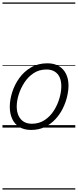

<svg xmlns="http://www.w3.org/2000/svg" viewBox="-20 -1030 628 1550"><path d="M231 19Q175 19 136.5 -4.5Q98 -28 78.5 -70.5Q59 -113 59 -168Q59 -223 78 -284Q97 -345 135 -398.5Q173 -452 230 -485.5Q287 -519 363 -519Q417 -519 455 -496.5Q493 -474 513 -433.5Q533 -393 533 -339Q533 -298 521.5 -249.5Q510 -201 486.5 -153.5Q463 -106 426.5 -67Q390 -28 341.5 -4.5Q293 19 231 19ZM237 -31Q296 -31 341 -61Q386 -91 415.5 -138Q445 -185 460 -237Q475 -289 475 -334Q475 -376 461.5 -406Q448 -436 421 -452.5Q394 -469 355 -469Q297 -469 252.5 -440Q208 -411 177.5 -364.5Q147 -318 131 -266.5Q115 -215 115 -170Q115 -128 129.5 -96.5Q144 -65 171 -48Q198 -31 237 -31ZM0 490H588V500H0ZM0 -20H588V0H0ZM0 -505H588V-500H0ZM0 -1010H588V-1000H0Z"/></svg>

Font: Playwrite BE VLG Guides
Style: Regular
Weight: 400
Designer: Veronika Burian, José Scaglione
Foundry: TypeTogether
Version: Version 1.003